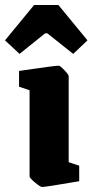

<svg xmlns="http://www.w3.org/2000/svg" viewBox="-61 -734 369 766"><path d="M57 -30V-374L15 -388V-451Q158 -472 173 -472Q179 -472 196 -454Q213 -436 213 -430V-87L255 -73V-11Q121 12 107 12Q100 12 78.5 -6Q57 -24 57 -30ZM17 -519 -41 -573 75 -714H172L288 -573L231 -519L128 -601H119Z"/></svg>

Font: Grenze ExtraBold
Style: Regular
Weight: 800
Designer: Renata Polastri
Foundry: Omnibus-Type
Version: Version 1.002; ttfautohint (v1.8)